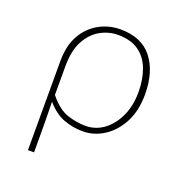

<svg xmlns="http://www.w3.org/2000/svg" viewBox="-122 -598 844 886"><g transform="rotate(20 300.0 -155.0)"><path d="M110 180V-257Q110 -334 139.5 -385.5Q169 -437 217.5 -463.5Q266 -490 322 -490Q426 -490 478 -423.5Q530 -357 530 -246Q530 -165 499.5 -107.5Q469 -50 420.5 -19Q372 12 318 12Q269 12 224 -4.5Q179 -21 138 -68Q139 -20 139.5 18Q140 56 140 94Q140 132 140 180ZM320 -16Q370 -16 410 -45.5Q450 -75 474 -127Q498 -179 498 -246Q498 -307 480 -356Q462 -405 423 -433.5Q384 -462 320 -462Q274 -462 233 -439Q192 -416 166 -368Q140 -320 140 -244V-102Q185 -46 231 -31Q277 -16 320 -16Z"/></g></svg>

Font: Source Code Pro ExtraLight
Style: Regular
Weight: 200
Monospace: yes
Designer: Paul D. Hunt, Teo Tuominen
Foundry: Adobe
Version: Version 1.026;hotconv 1.1.0;makeotfexe 2.6.0